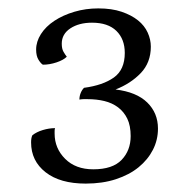

<svg xmlns="http://www.w3.org/2000/svg" viewBox="-20 -845 444 457"><path d="M139 -710Q131 -702 114.5 -696.5Q98 -691 82 -691Q77 -694 71.5 -703Q66 -712 66 -727Q66 -746 77.5 -764Q89 -782 109.5 -795.5Q130 -809 157 -817Q184 -825 214 -825Q246 -825 269.5 -817Q293 -809 308.5 -796.5Q324 -784 331.5 -767.5Q339 -751 339 -734Q339 -696 315 -671Q291 -646 255 -632Q305 -626 330.5 -601Q356 -576 356 -539Q356 -512 344 -488.5Q332 -465 310 -447Q288 -429 256 -418.5Q224 -408 184 -408Q123 -408 88.5 -435Q54 -462 54 -506Q54 -517 57 -523Q67 -531 82 -535.5Q97 -540 111 -540Q110 -537 110 -533.5Q110 -530 110 -527Q110 -492 135 -467Q160 -442 202 -442Q248 -442 269.5 -464.5Q291 -487 291 -521Q291 -546 283 -562.5Q275 -579 261 -589.5Q247 -600 228.5 -604.5Q210 -609 188 -609Q183 -609 179 -609Q175 -609 169 -608Q169 -616 172 -623.5Q175 -631 180 -636Q225 -642 251 -660.5Q277 -679 277 -719Q277 -752 257 -771.5Q237 -791 199 -791Q168 -791 147.5 -777.5Q127 -764 127 -741Q127 -729 131 -722Q135 -715 139 -710Z"/></svg>

Font: Gotu
Style: Regular
Weight: 400
Designer: Sarang Kulkarni & Kailash Malviya
Foundry: Ek Type
Version: Version 2.320;hotconv 1.0.109;makeotfexe 2.5.65596; ttfautoh